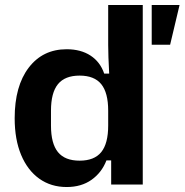

<svg xmlns="http://www.w3.org/2000/svg" viewBox="-20 -742 742 772"><path d="M248 10Q185 10 138 -23.5Q91 -57 65 -119Q39 -181 39 -266.6Q39 -396 95.5 -470Q152 -544 248 -544Q305 -544 344 -518.5Q383 -493 399 -446H419Q417 -485 416 -511.6Q415 -538.3 415 -561V-722H554V0H427V-97H408Q389 -48 348 -19Q307 10 248 10ZM300.1 -96Q359.2 -96 387.1 -130.4Q415 -164.8 415 -237V-297Q415 -369.2 387.1 -403.6Q359.2 -438 300.1 -438Q241 -438 213 -403.6Q185 -369.2 185 -297V-237Q185 -164.8 213 -130.4Q241 -96 300.1 -96ZM590 -562V-722H702L664 -562Z"/></svg>

Font: Mozilla Text ExtraLight
Style: Regular
Weight: 200
Designer: Studio DRAMA
Foundry: Studio DRAMA
Version: Version 1.000